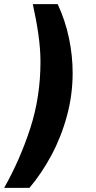

<svg xmlns="http://www.w3.org/2000/svg" viewBox="-63 -725 461 925"><path d="M79 180H-43Q33 46 82.5 -106Q132 -258 132 -428Q132 -488 122 -558.5Q112 -629 95 -705H215Q252 -625 269.5 -540.5Q287 -456 287 -374Q287 -269 260 -168.5Q233 -68 186 20.5Q139 109 79 180Z"/></svg>

Font: Winston
Style: Bold Italic
Weight: 700
Italic angle: -9°
Designer: Original fonts by Vernon Adams / Changes by Cristiano Sobral
Foundry: Original fonts by Vernon Adams / Changes by Cristiano Sobral
Version: Version 2.503;July 17, 2020;FontCreator 13.0.0.2655 64-bit